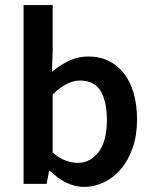

<svg xmlns="http://www.w3.org/2000/svg" viewBox="-20 -726 603 758"><path d="M311 12Q277 12 242.5 -4.5Q208 -21 177 -52H174L164 0H73V-706H188V-524L185 -442Q216 -469 252.5 -486Q289 -503 327 -503Q373 -503 409 -485.5Q445 -468 470 -435.5Q495 -403 508 -357Q521 -311 521 -254Q521 -191 503.5 -141.5Q486 -92 457 -58Q428 -24 390 -6Q352 12 311 12ZM287 -83Q336 -83 369 -125.5Q402 -168 402 -252Q402 -326 377 -367Q352 -408 296 -408Q244 -408 188 -353V-124Q214 -101 239.5 -92Q265 -83 287 -83Z"/></svg>

Font: Processing Sans Pro Semibold
Style: Regular
Weight: 600
Designer: Paul D. Hunt
Foundry: Adobe Systems Incorporated
Version: Version 2.020;PS 2.000;hotconv 1.0.86;makeotf.lib2.5.63406